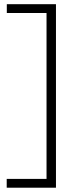

<svg xmlns="http://www.w3.org/2000/svg" viewBox="-20 -782 394 916"><path d="M12 113.5V71.5H202V-720H12.5V-762H247V113.5Z"/></svg>

Font: Heraclito ExtraLight
Style: Regular
Weight: 200
Designer: Kostas Bartsokas (font) & Cristiano Sobral (main changes)
Foundry: Kostas Bartsokas (font) & Cristiano Sobral (main changes)
Version: Version 1.00;July 8, 2020;FontCreator 13.0.0.2655 64-bit